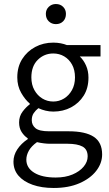

<svg xmlns="http://www.w3.org/2000/svg" viewBox="-20 -709 540 955"><path d="M247 226Q187 226 142 210Q97 194 72 165Q47 136 47 95Q47 63 66 34Q85 5 118 -17V-21Q100 -33 87.5 -52.5Q75 -72 75 -100Q75 -131 92.5 -154Q110 -177 128 -190V-194Q105 -213 85.5 -247Q66 -281 66 -324Q66 -377 90.5 -415.5Q115 -454 155.5 -475.5Q196 -497 245 -497Q265 -497 282.5 -493.5Q300 -490 312 -485H480V-428H377Q396 -410 408 -383Q420 -356 420 -323Q420 -271 396.5 -233.5Q373 -196 333.5 -175Q294 -154 245 -154Q226 -154 207 -158.5Q188 -163 171 -171Q157 -160 147.5 -146Q138 -132 138 -111Q138 -87 156.5 -71.5Q175 -56 224 -56H321Q405 -56 446.5 -28.5Q488 -1 488 59Q488 103 458.5 141Q429 179 375 202.5Q321 226 247 226ZM257 174Q305 174 340.5 159Q376 144 396 120Q416 96 416 69Q416 34 390.5 20Q365 6 315 6H226Q215 6 198 4Q181 2 164 -2Q136 18 123.5 40.5Q111 63 111 85Q111 126 150 150Q189 174 257 174ZM245 -204Q274 -204 298.5 -219Q323 -234 338 -261Q353 -288 353 -324Q353 -361 338.5 -387.5Q324 -414 299.5 -428.5Q275 -443 245 -443Q200 -443 168 -411.5Q136 -380 136 -324Q136 -288 151 -261Q166 -234 190.5 -219Q215 -204 245 -204ZM258 -589Q237 -589 222.5 -603Q208 -617 208 -640Q208 -661 222.5 -675Q237 -689 258 -689Q280 -689 294 -675Q308 -661 308 -640Q308 -617 294 -603Q280 -589 258 -589Z"/></svg>

Font: Assistant ExtraLight
Style: Regular
Weight: 400
Version: Version 3.000